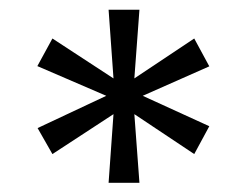

<svg xmlns="http://www.w3.org/2000/svg" viewBox="-20 -727 519 404"><path d="M420.4 -461.4 388.7 -402.8 262.7 -486.8 273.4 -342.3H208.5L218.8 -486.8L90.3 -402.8L59.1 -457.5L203.6 -525.4L58.6 -587.9L90.3 -646L218.8 -562L208.5 -706.5H273.4L262.7 -562L388.7 -646L420.4 -587.4L280.3 -525.4Z"/></svg>

Font: Metrophobic
Style: Regular
Weight: 400
Designer: Vernon Adams
Foundry: Vernon Adams
Version: Version 3.200; ttfautohint (v1.8.4.7-5d5b);gftools[0.9.23]